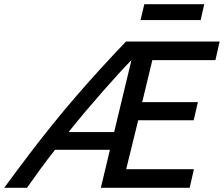

<svg xmlns="http://www.w3.org/2000/svg" viewBox="-66 -890 1061 910"><path d="M-46 0Q15 -83 71.5 -157.5Q128 -232 183.5 -300.5Q239 -369 295 -434Q351 -499 409.5 -563Q468 -627 531 -693H975L955 -605H656L608 -406H872L852 -320H589L532 -88H853L833 0H412L455 -180H195Q160 -136 126 -89.5Q92 -43 62 0ZM259 -264H475L557 -605Q530 -578 495 -539.5Q460 -501 420 -455.5Q380 -410 339 -361.5Q298 -313 259 -264ZM600 -795 618 -870H902L885 -795Z"/></svg>

Font: Ubuntu Sans Medium
Style: Italic
Weight: 500
Italic angle: -13.5°
Designer: Dalton Maag Ltd
Foundry: Dalton Maag Ltd
Version: Version 1.006